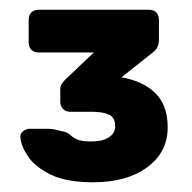

<svg xmlns="http://www.w3.org/2000/svg" viewBox="-20 -720 394 395"><path d="M172 -345Q117 -345 85 -360.5Q53 -376 38.5 -397Q24 -418 22 -436Q21 -446 28 -450.5Q35 -455 39 -455H79Q87 -455 95.5 -453Q104 -451 112 -449Q120 -447 125 -442Q130 -437 139 -433Q148 -429 168 -429Q191 -429 204 -437.5Q217 -446 217 -460Q217 -478 204.5 -484Q192 -490 170 -490H125Q115 -490 109.5 -496Q104 -502 104 -511V-535Q104 -543 107 -547.5Q110 -552 115 -557L173 -612H61Q39 -612 39 -634V-678Q39 -700 61 -700H285Q307 -700 307 -678V-639Q307 -631 304.5 -624.5Q302 -618 293 -611L230 -561Q275 -553 300 -528Q325 -503 325 -458Q325 -407 283 -376Q241 -345 172 -345Z"/></svg>

Font: Rubik
Style: Bold
Weight: 700
Designer: Hubert and Fischer
Foundry: Hubert and Fischer
Version: Version 2.300;gftools[0.9.30]